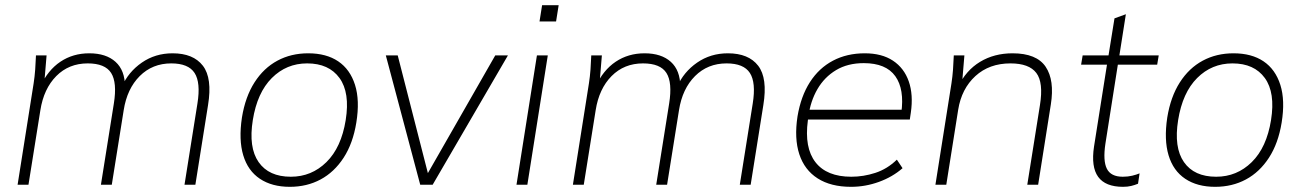

<svg xmlns="http://www.w3.org/2000/svg" viewBox="-20 -714 5029 742"><path d="M48 0 110 -392Q114 -418 116 -445Q118 -472 119 -500H160L150 -380H136Q165 -443 213.5 -475.5Q262 -508 325 -508Q390 -508 426.5 -475Q463 -442 463 -379H451Q476 -436 528 -472Q580 -508 647 -508Q727 -508 764 -460Q801 -412 784 -308L735 0H693L743 -314Q756 -395 732 -432Q708 -469 642 -469Q569 -469 520 -420Q471 -371 458 -288L412 0H370L420 -314Q433 -395 409.5 -432Q386 -469 319 -469Q246 -469 197.5 -420Q149 -371 136 -288L90 0Z M1100 8Q1031 8 984.5 -23Q938 -54 920 -114Q902 -174 915 -260Q928 -340 963.5 -395.5Q999 -451 1052 -479.5Q1105 -508 1171 -508Q1241 -508 1287 -477Q1333 -446 1352 -386Q1371 -326 1357 -240Q1344 -160 1308 -104.5Q1272 -49 1219 -20.5Q1166 8 1100 8ZM1104 -31Q1184 -31 1241.5 -87.5Q1299 -144 1316 -250Q1333 -356 1292 -412.5Q1251 -469 1167 -469Q1087 -469 1030.5 -412.5Q974 -356 957 -250Q940 -144 979.5 -87.5Q1019 -31 1104 -31Z M1604 0 1471 -500H1517L1641 -16H1617L1894 -500H1943L1652 0Z M1976 0 2055 -500H2097L2018 0ZM2065 -631 2075 -694H2139L2129 -631Z M2194 0 2256 -392Q2260 -418 2262 -445Q2264 -472 2265 -500H2306L2296 -380H2282Q2311 -443 2359.5 -475.5Q2408 -508 2471 -508Q2536 -508 2572.5 -475Q2609 -442 2609 -379H2597Q2622 -436 2674 -472Q2726 -508 2793 -508Q2873 -508 2910 -460Q2947 -412 2930 -308L2881 0H2839L2889 -314Q2902 -395 2878 -432Q2854 -469 2788 -469Q2715 -469 2666 -420Q2617 -371 2604 -288L2558 0H2516L2566 -314Q2579 -395 2555.5 -432Q2532 -469 2465 -469Q2392 -469 2343.5 -420Q2295 -371 2282 -288L2236 0Z M3269 8Q3191 8 3140 -24.5Q3089 -57 3069 -118Q3049 -179 3062 -264Q3075 -342 3110 -396.5Q3145 -451 3199 -479.5Q3253 -508 3322 -508Q3388 -508 3431 -479.5Q3474 -451 3492 -399.5Q3510 -348 3500 -279L3496 -252H3087L3093 -290H3480L3463 -277Q3476 -369 3440 -419.5Q3404 -470 3318 -470Q3256 -470 3211 -443Q3166 -416 3139 -369.5Q3112 -323 3104 -263L3102 -248Q3088 -143 3131.5 -87Q3175 -31 3270 -31Q3317 -31 3363 -46Q3409 -61 3446 -97L3468 -64Q3429 -30 3376.5 -11Q3324 8 3269 8Z M3595 0 3657 -392Q3661 -418 3663 -445Q3665 -472 3666 -500H3707L3697 -380L3683 -379Q3713 -442 3767.5 -475Q3822 -508 3893 -508Q3986 -508 4021 -456Q4056 -404 4041 -310L3992 0H3950L3999 -308Q4013 -395 3985 -432Q3957 -469 3885 -469Q3803 -469 3749.5 -420Q3696 -371 3683 -290L3637 0Z M4320 8Q4252 8 4224 -30.5Q4196 -69 4208 -148L4258 -464H4158L4164 -500H4264L4287 -643L4331 -659L4306 -500H4458L4452 -464H4300L4252 -159Q4242 -93 4257.5 -62Q4273 -31 4319 -31Q4339 -31 4355.5 -35Q4372 -39 4384 -44L4378 -4Q4366 1 4352 4.5Q4338 8 4320 8Z M4676 8Q4607 8 4560.5 -23Q4514 -54 4496 -114Q4478 -174 4491 -260Q4504 -340 4539.5 -395.5Q4575 -451 4628 -479.5Q4681 -508 4747 -508Q4817 -508 4863 -477Q4909 -446 4928 -386Q4947 -326 4933 -240Q4920 -160 4884 -104.5Q4848 -49 4795 -20.5Q4742 8 4676 8ZM4680 -31Q4760 -31 4817.5 -87.5Q4875 -144 4892 -250Q4909 -356 4868 -412.5Q4827 -469 4743 -469Q4663 -469 4606.5 -412.5Q4550 -356 4533 -250Q4516 -144 4555.5 -87.5Q4595 -31 4680 -31Z"/></svg>

Font: Mulish ExtraLight
Style: Italic
Weight: 200
Italic angle: -9°
Designer: Vernon Adams
Foundry: Vernon Adams
Version: Version 3.603